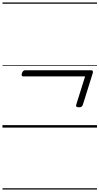

<svg xmlns="http://www.w3.org/2000/svg" viewBox="-20 -1030 803 1550"><path d="M618 -164Q602 -164 597 -169.5Q592 -175 596 -187L667 -413H169Q159 -413 156 -419Q153 -425 157 -439Q165 -463 184 -463H715Q736 -463 728 -437L649 -185Q645 -173 638 -168.5Q631 -164 618 -164ZM0 490H763V500H0ZM0 -20H763V0H0ZM0 -505H763V-500H0ZM0 -1010H763V-1000H0Z"/></svg>

Font: Playwrite US Trad Guides
Style: Regular
Weight: 400
Designer: Veronika Burian, José Scaglione
Foundry: TypeTogether
Version: Version 1.003